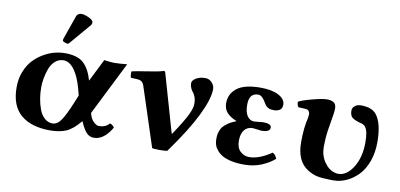

<svg xmlns="http://www.w3.org/2000/svg" viewBox="-67 -889 2304 1107"><g transform="rotate(10 1085.0 -336.0)"><path d="M175.8 -226.1Q175.8 -193.4 180.9 -161.6Q186 -129.9 197 -99.6Q208 -69.3 228.5 -50.8Q249 -32.2 275.9 -32.2Q304.2 -32.2 326.4 -65.7Q348.6 -99.1 377 -168L397 -216.8L388.2 -251Q370.1 -321.3 340.8 -361.6Q311.5 -401.9 276.9 -401.9Q248.5 -401.9 227.5 -383.3Q206.5 -364.7 196 -335.7Q185.5 -306.6 180.7 -279.1Q175.8 -251.5 175.8 -226.1ZM36.1 -202.1Q36.1 -251.5 52.2 -293Q68.4 -334.5 93.8 -361.8Q119.1 -389.2 151.4 -408.2Q183.6 -427.2 215.6 -435.5Q247.6 -443.8 276.9 -443.8Q350.6 -443.8 386 -411.9Q421.4 -379.9 440.9 -312L506.8 -443.8Q545.4 -438 564 -438Q593.3 -438 641.1 -442.9L484.9 -130.9L486.8 -123Q494.1 -95.2 511.5 -79.6Q528.8 -64 540 -64Q582 -64 602.1 -89.8Q618.2 -86.4 628.9 -69.8Q583.5 7.8 524.9 7.8Q498.5 7.8 481.2 -11.2Q463.9 -30.3 448.2 -65.9L443.8 -75.2Q400.9 -22.9 362.1 -6.6Q323.2 9.8 268.1 9.8Q158.2 9.8 97.2 -42Q36.1 -93.8 36.1 -202.1ZM331.1 -683.1Q349.1 -683.1 375.5 -670.9Q401.9 -658.7 401.9 -645Q401.9 -635.7 397 -629.9L293 -507.8Q287.1 -500 282.2 -500Q275.4 -500 263.7 -504.6Q252 -509.3 252 -514.2Q252 -520 252.9 -522.9L303.2 -666Q306.2 -673.8 314.2 -678.5Q322.3 -683.1 331.1 -683.1Z M755.9 -331.1Q749.5 -352.1 740 -359.6Q730.5 -367.2 712.9 -368.2L675.8 -370.1Q672.9 -375.5 672.1 -388.7Q671.4 -401.9 672.9 -407.2Q697.3 -413.1 767.8 -423.8Q838.4 -434.6 855 -441.9Q860.4 -441.9 862.5 -439.7Q864.7 -437.5 866.7 -429.2L961.9 -98.1Q962.9 -94.2 963.9 -93.3Q964.8 -92.3 965.8 -93.3Q966.8 -94.2 968.8 -98.1Q970.7 -100.1 971.7 -102.1Q1023.4 -180.2 1042.7 -220.2Q1062 -260.3 1062 -286.1Q1062 -308.1 1055.9 -324.7Q1049.8 -341.3 1042.5 -349.4Q1035.2 -357.4 1029.1 -370.8Q1022.9 -384.3 1022.9 -400.9Q1022.9 -415.5 1044.4 -429.2Q1065.9 -442.9 1099.6 -442.9Q1121.6 -442.9 1137.7 -425.8Q1153.8 -408.7 1153.8 -387.2Q1153.8 -329.6 1104.7 -229.7Q1055.7 -129.9 955.6 7.8Q947.3 11.2 911.6 11.2Q875.5 11.2 866.7 7.8Z M1221.7 -106Q1221.7 -119.1 1222.4 -127.4Q1223.1 -135.7 1228 -151.9Q1232.9 -168 1242.2 -179.7Q1251.5 -191.4 1271 -205.1Q1290.5 -218.8 1317.9 -229V-230Q1278.8 -246.1 1260.3 -267.6Q1241.7 -289.1 1241.7 -321.8Q1241.7 -376.5 1285.2 -410.2Q1328.6 -443.8 1422.9 -443.8Q1488.8 -443.8 1528.3 -423.1Q1567.9 -402.3 1567.9 -369.1Q1567.9 -347.2 1553.7 -338.1Q1539.6 -329.1 1520.5 -329.1Q1494.6 -329.1 1482.2 -337.6Q1469.7 -346.2 1460.9 -362.8Q1439 -401.9 1416.5 -401.9Q1362.8 -401.9 1362.8 -335Q1362.8 -290 1378.4 -267.6Q1394 -245.1 1418.9 -245.1Q1426.3 -245.1 1446.3 -247.6Q1466.3 -250 1469.7 -250Q1519.5 -250 1519.5 -227.1Q1519.5 -200.2 1468.8 -200.2Q1464.8 -200.2 1445.1 -203.1Q1425.3 -206.1 1418 -206.1Q1386.7 -206.1 1369.1 -183.8Q1351.6 -161.6 1351.6 -121.1Q1351.6 -80.1 1373.5 -59.1Q1395.5 -38.1 1425.8 -38.1Q1484.4 -38.1 1555.7 -86.9Q1573.2 -79.1 1581.5 -55.2Q1551.3 -28.3 1505.9 -9.3Q1460.4 9.8 1404.8 9.8Q1362.8 9.8 1329.8 2.7Q1296.9 -4.4 1277.1 -15.9Q1257.3 -27.3 1244.4 -43Q1231.4 -58.6 1226.6 -74Q1221.7 -89.4 1221.7 -106Z M2139.6 -250Q2139.6 -189 2121.1 -138.2Q2102.5 -87.4 2072 -55.9Q2041.5 -24.4 2004.4 -7.3Q1967.3 9.8 1928.7 9.8H1911.6Q1860.8 8.8 1833 3.2Q1805.2 -2.4 1775.4 -21Q1706.5 -64.5 1706.5 -174.8Q1706.5 -261.7 1721.7 -319.8Q1723.6 -333.5 1723.6 -340.8Q1723.6 -348.6 1720 -355.7Q1716.3 -362.8 1711.4 -365.2Q1707.5 -367.2 1697.5 -368.2Q1687.5 -369.1 1673.8 -369.6Q1660.2 -370.1 1656.7 -370.1Q1647.5 -381.3 1647.5 -400.9Q1666.5 -412.6 1725.8 -428.2Q1785.2 -443.8 1810.5 -443.8Q1837.4 -443.8 1851.6 -433.8Q1865.7 -423.8 1865.7 -398.9Q1865.7 -376 1855.5 -321.8Q1855 -317.9 1853.5 -309.3Q1852.1 -300.8 1851.6 -296.9Q1841.8 -243.7 1840.8 -202.1Q1839.8 -193.4 1839.8 -171.9Q1839.8 -121.1 1866 -82.8Q1892.1 -44.4 1928.7 -35.2Q1937.5 -32.2 1948.7 -32.2Q1997.6 -32.2 2034.7 -90.8Q2071.8 -149.4 2071.8 -237.8Q2071.8 -302.2 2054.7 -325.2Q2051.8 -329.6 2048.3 -332.8Q2044.9 -335.9 2039.8 -338.1Q2034.7 -340.3 2032.5 -341.1Q2030.3 -341.8 2023.7 -343.5Q2017.1 -345.2 2016.6 -345.2Q1994.6 -351.1 1976.6 -362.8Q1960.4 -375.5 1960.4 -403.8Q1960.4 -405.3 1960.9 -408.7Q1961.4 -412.1 1961.4 -414.1Q1965.3 -426.3 1978.3 -435.1Q1991.2 -443.8 2009.8 -443.8Q2073.7 -443.8 2100.6 -410.2Q2139.6 -361.8 2139.6 -250Z"/></g></svg>

Font: Common Serif
Style: Bold
Weight: 700
Designer: Philipp H. Poll, Khaled Hosny
Foundry: Stefan Peev, Context Ltd.
Version: Version 1.026